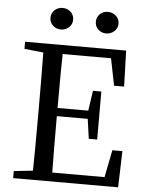

<svg xmlns="http://www.w3.org/2000/svg" viewBox="-61 -980 782 1028"><g transform="rotate(5 330.0 -465.5)"><path d="M49 0V-38L151 -49Q153 -145 153 -339V-393Q153 -588 151 -684L49 -695V-733H592L598 -540H544L515 -685H255Q253 -590 253 -395H418L434 -503H479V-245H434L419 -351H253Q253 -145 255 -48H536L565 -195H619L613 0ZM234 -931Q259 -931 277 -914.5Q295 -898 295 -873Q295 -848 277 -831.5Q259 -815 234 -815Q209 -815 191 -831.5Q173 -848 173 -873Q173 -898 191 -914.5Q209 -931 234 -931ZM477 -931Q502 -931 520.5 -914.5Q539 -898 539 -873Q539 -848 520.5 -831.5Q502 -815 477 -815Q452 -815 434.5 -831.5Q417 -848 417 -873Q417 -898 434.5 -914.5Q452 -931 477 -931Z"/></g></svg>

Font: GenRyuMin TW M
Style: Regular
Weight: 500
Version: Version 1.501;PS 1;hotconv 16.6.51;makeotf.lib2.5.65220